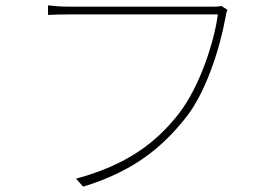

<svg xmlns="http://www.w3.org/2000/svg" viewBox="-20 -701 1040 720"><path d="M810 -679C799 -676 792 -676 781 -676H241C208 -676 185 -678 160 -681V-645C185 -646 206 -647 240 -647H797C783 -541 728 -376 653 -278C566 -165 454 -82 265 -31L292 -1C480 -59 585 -145 677 -260C752 -354 805 -521 825 -633C828 -651 829 -655 833 -664Z"/></svg>

Font: Noto Sans CJK JP Thin
Style: Regular
Weight: 250
Designer: Ryoko NISHIZUKA (kana & ideographs); Paul D. Hunt (Latin, Greek & Cyrillic); Wenlong ZHANG (bopomofo); Sandoll Communica
Foundry: Adobe Systems Incorporated
Version: Version 1.004;PS 1.004;hotconv 1.0.82;makeotf.lib2.5.63406